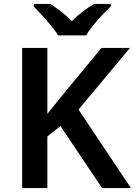

<svg xmlns="http://www.w3.org/2000/svg" viewBox="-20 -958 687 978"><path d="M418.9 -777.8C443.4 -822.3 507.3 -890.1 543.9 -924.8V-938H459C422.4 -916.5 380.4 -885.7 345.7 -850.1C312.5 -885.7 271.5 -915 235.8 -938H151.9V-924.8C187 -887.7 250 -822.8 275.9 -777.8ZM379.9 -399.9 642.1 -713.9H497.1L304.2 -481C276.4 -446.3 248 -411.1 221.2 -377.9V-713.9H92.8V0H221.2V-263.2L288.1 -315.9L500 0H647Z"/></svg>

Font: Noto Reveo Sans
Style: Regular
Weight: 600
Designer: Monotype Design Team
Foundry: Monotype Imaging Inc.
Version: Version 2.007